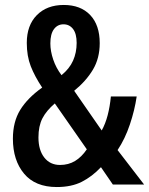

<svg xmlns="http://www.w3.org/2000/svg" viewBox="-20 -744 601 774"><path d="M237 -724Q305 -724 343.5 -683.5Q382 -643 382 -570Q382 -509 354.5 -463Q327 -417 279 -378L390 -218Q405 -245 414 -279.5Q423 -314 427 -355H531Q523 -300 503.5 -242Q484 -184 454 -139L561 0H435L387 -70Q351 -32 309.5 -11Q268 10 209 10Q122 10 77 -44Q32 -98 32 -185Q32 -253 61.5 -301Q91 -349 150 -391Q120 -436 104 -477Q88 -518 88 -571Q88 -642 128.5 -683Q169 -724 237 -724ZM236 -646Q212 -646 197.5 -626.5Q183 -607 183 -569Q183 -538 194.5 -504Q206 -470 228 -441Q260 -467 274.5 -499.5Q289 -532 289 -571Q289 -608 274.5 -627Q260 -646 236 -646ZM201 -327Q167 -298 151 -267Q135 -236 135 -190Q135 -139 158.5 -109Q182 -79 222 -79Q256 -79 282.5 -95Q309 -111 330 -142Z"/></svg>

Font: Avrile Sans Condensed Medium
Style: Regular
Weight: 500
Width: 3
Designer: Monotype Design Team
Foundry: Monotype Imaging Inc.
Version: Version 2.001;September 10, 2019;FontCreator 11.5.0.2425 64-